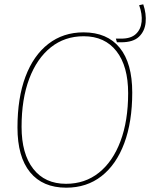

<svg xmlns="http://www.w3.org/2000/svg" viewBox="-20 -860 696 890"><path d="M287 10Q178 10 119.5 -61.5Q61 -133 61 -269Q61 -406 98 -504.5Q135 -603 204 -656.5Q273 -710 367 -710Q477 -710 535 -638.5Q593 -567 593 -431Q593 -295 556 -196Q519 -97 450.5 -43.5Q382 10 287 10ZM286 -8Q374 -8 438.5 -59.5Q503 -111 538.5 -205.5Q574 -300 574 -428Q574 -553 520 -622.5Q466 -692 368 -692Q280 -692 215.5 -640.5Q151 -589 115.5 -495Q80 -401 80 -272Q80 -147 134 -77.5Q188 -8 286 -8ZM522 -664 517 -681H543Q587 -681 610 -702.5Q633 -724 636.5 -759.5Q640 -795 625 -836L644 -840Q659 -796 655 -755.5Q651 -715 624 -689.5Q597 -664 542 -664Z"/></svg>

Font: Georama Thin
Style: Italic
Weight: 100
Italic angle: -9°
Designer: Jean-Baptiste Levee
Foundry: Production Type
Version: Version 1.000